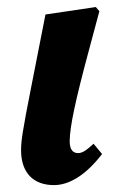

<svg xmlns="http://www.w3.org/2000/svg" viewBox="-20 -519 342 554"><path d="M135.7 15.1C179.2 15.1 227.2 -13 274.5 -74.6L249.9 -104.3C230.8 -86.3 217.9 -77.2 205.4 -77.2C188.7 -77.2 181.1 -89.6 181.1 -111.6C181.1 -153.3 198.8 -233.4 234.8 -367.5L266.7 -486.6L256.5 -498.7L111.2 -477.2L70.5 -270.2C44.5 -138.8 40.8 -111.8 40.8 -85.8C40.8 -21.4 75.4 15.1 135.7 15.1Z"/></svg>

Font: Source Serif 4 Variable
Style: Italic
Weight: 400
Italic angle: -12°
Designer: Frank Grießhammer
Foundry: Adobe Systems Incorporated
Version: Version 4.004;hotconv 1.0.116;makeotfexe 2.5.65601